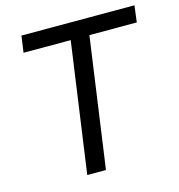

<svg xmlns="http://www.w3.org/2000/svg" viewBox="-103 -781 815 873"><g transform="rotate(-15 304.0 -345.0)"><path d="M386 -690 289 0H201L298 -690ZM608 -690 598 -612H65L76 -690Z"/></g></svg>

Font: Exo 2
Style: Italic
Weight: 400
Italic angle: -8°
Designer: Natanael Gama
Foundry: Natanael Gama
Version: Version 2.010